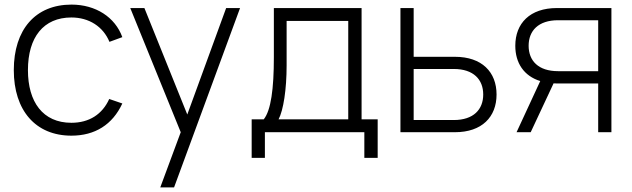

<svg xmlns="http://www.w3.org/2000/svg" viewBox="-20 -575 2749 835"><path d="M290.5 15C393 15 469.5 -33 512 -125L455 -144.5C425 -78 368 -41 290.5 -41C166 -41 101.5 -132 101.5 -270C101.5 -413.5 169.5 -499 290.5 -499C367 -499 428.5 -459.5 456 -393L512 -413.5C480.5 -500.5 396 -555 291 -555C134 -555 40 -446.5 40 -270C40 -95 134.5 15 290.5 15Z M737 240 1024 -540H963.5L794.5 -77L608 -540H546.5L766 0L677 240Z M1074.5 111.5H1132V0H1564.5V111.5H1622.5V-56H1552.5V-540H1171V-326C1171 -189.5 1158.5 -95 1127 -56H1074.5ZM1191.5 -56C1212.5 -96 1226.5 -186 1226.5 -290.5V-484H1494.5V-56Z M1958.5 0C2076 0 2139.5 -66.5 2139.5 -164C2139.5 -261.5 2076 -328 1958.5 -328H1779V-540H1721.5V0ZM1779 -53V-275H1953.5C2039.5 -275 2081.5 -229 2081.5 -164C2081.5 -99 2039.5 -53 1953.5 -53Z M2288 0 2387.5 -212.5C2392 -212.5 2397 -212 2402 -212H2581.5V0H2639V-540H2402C2284.5 -540 2221 -473.5 2221 -376C2221 -301 2258.5 -244.5 2329.5 -222.5L2226.5 0ZM2581.5 -487V-265.5H2407C2321 -265.5 2279 -311 2279 -376C2279 -441 2321 -487 2407 -487Z"/></svg>

Font: Vela Sans Light
Style: Regular
Weight: 300
Designer: Principal design: Mikhail Sharanda - project Manrope.
Design modification: Ravid Balaliev
Foundry: Mikhail Sharanda
Version: Version 1.001